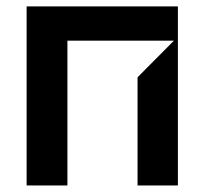

<svg xmlns="http://www.w3.org/2000/svg" viewBox="-20 -565 623 585"><path d="M522 -545.5V0H399.1V-329.5L509.9 -441.1H185.4V0H61.1V-545.5Z"/></svg>

Font: Riot Sans
Style: Bold
Weight: 600
Designer: Rasmus Andersson
Foundry: rsms
Version: Version 4.001